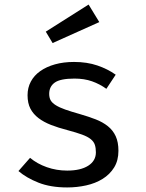

<svg xmlns="http://www.w3.org/2000/svg" viewBox="-20 -811 640 843"><path d="M275 -62Q334 -62 367.5 -83.5Q401 -105 401 -142Q401 -161 396.5 -175Q392 -189 378.5 -200Q365 -211 340.5 -220Q316 -229 275 -240Q236 -250 204 -262.5Q172 -275 149 -292.5Q126 -310 113.5 -334Q101 -358 101 -393Q101 -426 115.5 -453Q130 -480 157 -499Q184 -518 221.5 -528.5Q259 -539 305 -539Q362 -539 407.5 -523.5Q453 -508 488 -483L447 -421Q418 -442 384 -454Q350 -466 307 -466Q245 -466 220.5 -448.5Q196 -431 196 -399Q196 -382 202.5 -370.5Q209 -359 225 -349Q241 -339 266.5 -330Q292 -321 331 -310Q369 -299 400 -287Q431 -275 453.5 -257Q476 -239 488 -213Q500 -187 500 -149Q500 -106 481 -75.5Q462 -45 430.5 -25.5Q399 -6 358.5 3Q318 12 275 12Q202 12 149 -9Q96 -30 61 -60L112 -118Q143 -92 185.5 -77Q228 -62 275 -62ZM181 -672 369 -791 416 -714 211 -622Z"/></svg>

Font: Wlorlttqgufhjawjgtejqphaquk
Style: Regular
Weight: 400
Monospace: yes
Designer: Carrois Corporate & Edenspiekermann
Foundry: Carrois Corporate GbR & Edenspiekermann AG
Version: Version 2.001